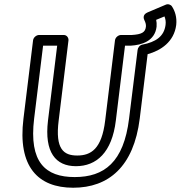

<svg xmlns="http://www.w3.org/2000/svg" viewBox="-20 -843 847 900"><path d="M712 -750 751 -766C756 -753 758 -741 756 -726C749 -672 710 -646 648 -634C635 -632 626 -619 625 -609L585 -287C560 -82 468 -13 330 -13C193 -13 115 -82 140 -287L182 -629H248L205 -278C187 -129 241 -64 336 -64C432 -64 505 -128 523 -278L566 -629H592H594C642 -632 706 -649 714 -718C715 -730 714 -742 712 -750ZM672 -785C646 -774 654 -754 657 -748C662 -738 665 -728 664 -718C661 -691 644 -682 598 -679H547C536 -679 521 -669 519 -654L473 -278C457 -144 406 -114 342 -114C279 -114 238 -143 255 -278L301 -654C302 -665 294 -679 279 -679H163C152 -679 137 -669 135 -654L90 -287C62 -62 158 37 323 37C489 37 607 -62 635 -287L672 -589C734 -606 796 -647 806 -726C810 -762 800 -792 786 -813C781 -821 768 -826 757 -821Z"/></svg>

Font: Falling Sky
Style: OuObl
Weight: 400
Designer: Paul D. Hunt
Foundry: Adobe Systems Incorporated
Version: Version 1.02